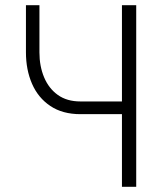

<svg xmlns="http://www.w3.org/2000/svg" viewBox="-20 -720 625 740"><path d="M132 -700V-518Q132 -465 150 -422Q168 -379 203 -354Q238 -329 290 -329H450V-700H505V0H450V-280H290Q221 -280 174 -311.5Q127 -343 103.5 -397Q80 -451 80 -518V-700Z"/></svg>

Font: Jost* Light
Style: Regular
Weight: 300
Version: Version 3.7